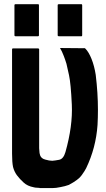

<svg xmlns="http://www.w3.org/2000/svg" viewBox="-20 -915 520 941"><path d="M50.8 -742.2Q50.8 -791 50.8 -889.6Q50.8 -892.6 52.7 -893.6Q53.7 -894.5 55.7 -894.5Q92.8 -894.5 166 -894.5Q168 -894.5 169.9 -893.6Q170.9 -892.6 170.9 -889.6Q170.9 -840.8 170.9 -742.2Q170.9 -739.3 169.9 -738.3Q168 -737.3 166 -737.3Q129.9 -737.3 55.7 -737.3Q53.7 -737.3 52.7 -738.3Q50.8 -739.3 50.8 -742.2ZM262.7 -742.2Q262.7 -764.6 262.7 -810.5Q262.7 -836.9 262.7 -889.6Q262.7 -892.6 264.6 -893.6Q265.6 -894.5 268.6 -894.5Q304.7 -894.5 377.9 -894.5Q380.9 -894.5 381.8 -893.6Q382.8 -892.6 382.8 -889.6Q382.8 -840.8 382.8 -742.2Q382.8 -739.3 381.8 -738.3Q380.9 -737.3 377.9 -737.3Q341.8 -737.3 268.6 -737.3Q265.6 -737.3 264.6 -738.3Q262.7 -739.3 262.7 -742.2ZM402.3 -90.8Q395.5 -77.1 379.9 -55.7Q365.2 -34.2 317.4 -8.8Q298.8 -2 276.4 2Q253.9 6.8 237.3 6.8Q215.8 6.8 173.8 6.8Q173.8 6.8 173.8 5.9Q166 5.9 159.2 4.9Q152.3 4.9 145.5 2.9Q114.3 -2.9 95.7 -20.5Q77.1 -37.1 62.5 -56.6Q49.8 -74.2 43.9 -96.7Q39.1 -120.1 39.1 -162.1Q39.1 -226.6 39.1 -354.5Q39.1 -460.9 39.1 -672.9Q39.1 -674.8 40 -676.8Q41 -677.7 43.9 -677.7Q85 -677.7 167 -677.7Q168.9 -677.7 169.9 -676.8Q171.9 -674.8 171.9 -672.9Q171.9 -511.7 171.9 -188.5Q172.9 -171.9 173.8 -165Q174.8 -158.2 176.8 -153.3Q182.6 -137.7 202.1 -132.8Q221.7 -127 236.3 -127Q249 -127.9 269.5 -131.8Q291 -135.7 300.8 -169.9Q336.9 -297.9 332 -402.3Q327.1 -505.9 318.4 -545.9Q311.5 -579.1 305.7 -602.5Q298.8 -625 293 -639.6Q282.2 -667 277.3 -673.8Q271.5 -679.7 278.3 -679.7Q315.4 -679.7 388.7 -678.7Q392.6 -679.7 395.5 -678.7Q397.5 -677.7 398.4 -676.8Q415 -660.2 428.7 -626Q442.4 -591.8 449.2 -547.9Q460 -458 460 -377Q460 -338.9 458 -302.7Q450.2 -190.4 402.3 -90.8Z"/></svg>

Font: Typeface
Style: Regular
Weight: 400
Version: Version 1.0